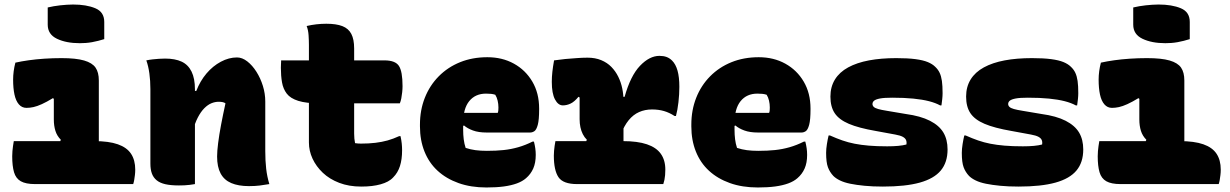

<svg xmlns="http://www.w3.org/2000/svg" viewBox="-20 -814 5440 849"><path d="M243 -181 249 -196Q232 -213 225 -235.5Q218 -258 218 -286Q218 -296 218 -305Q218 -314 218 -323Q218 -332 218 -341Q218 -350 218 -359Q218 -368 218 -377L214 -380Q186 -363 165 -353.5Q144 -344 128 -340.5Q112 -337 97 -337Q77 -337 63.5 -352.5Q50 -368 44 -396Q38 -424 38 -462Q38 -480 40.5 -499Q43 -518 48 -537Q75 -543 107 -547.5Q139 -552 176 -554.5Q213 -557 252 -557Q316 -557 352 -546.5Q388 -536 402.5 -515Q417 -494 417 -458Q417 -429 417 -399.5Q417 -370 417 -340.5Q417 -311 417 -281.5Q417 -252 417 -222.5Q417 -193 417 -164ZM41 -190H397Q461 -190 501 -176Q541 -162 559.5 -134Q578 -106 578 -64Q578 -51 576.5 -39.5Q575 -28 573.5 -18.5Q572 -9 569 0H135Q94 0 72 -12.5Q50 -25 42 -52.5Q34 -80 34 -123Q34 -135 35 -146Q36 -157 37.5 -168Q39 -179 41 -190ZM191 -781Q204 -784 218 -786.5Q232 -789 246.5 -790.5Q261 -792 275.5 -793Q290 -794 303 -794Q362 -794 401.5 -777.5Q441 -761 441 -717V-641Q428 -637 414.5 -633.5Q401 -630 387 -627.5Q373 -625 359 -624Q345 -623 333 -623Q273 -623 232 -642.5Q191 -662 191 -705Z M1171 0Q1148 4 1127.5 6.5Q1107 9 1081 9Q1034 9 1002.5 -4.5Q971 -18 955.5 -47Q940 -76 940 -122Q940 -145 944.5 -181Q949 -217 957.5 -262Q966 -307 977 -357Q972 -361 964 -362.5Q956 -364 947 -364Q931 -364 915 -357.5Q899 -351 883.5 -335.5Q868 -320 854.5 -294Q841 -268 831 -229L822 -412H848Q865 -456 893 -489Q921 -522 956.5 -541Q992 -560 1028 -560Q1051 -560 1073.5 -542.5Q1096 -525 1114 -496.5Q1132 -468 1142.5 -434Q1153 -400 1153 -365Q1153 -329 1153 -292.5Q1153 -256 1153 -219.5Q1153 -183 1153 -146Q1153 -103 1157 -68Q1161 -33 1171 0ZM842 0Q830 2 818.5 3.5Q807 5 795 5.5Q783 6 771 6Q735 6 711 0.5Q687 -5 672.5 -17Q658 -29 651.5 -47Q645 -65 645 -91Q645 -132 645 -172.5Q645 -213 645 -254Q645 -295 645 -336.5Q645 -378 645 -420Q645 -457 640.5 -489.5Q636 -522 627 -547Q641 -550 655 -551.5Q669 -553 683 -554Q697 -555 710 -555Q754 -555 783 -541.5Q812 -528 827 -497.5Q842 -467 842 -419Q842 -348 842 -277Q842 -206 842 -136.5Q842 -67 842 0Z M1223 -547H1680Q1728 -547 1744 -522.5Q1760 -498 1760 -433Q1760 -421 1758.5 -406.5Q1757 -392 1754.5 -379Q1752 -366 1748 -357H1393Q1334 -357 1299 -368Q1264 -379 1248 -400Q1232 -421 1227 -450Q1222 -479 1222 -514Q1222 -524 1222.5 -530Q1223 -536 1223 -540Q1223 -544 1223 -547ZM1751 -212Q1755 -194 1756.5 -179Q1758 -164 1758 -150Q1758 -109 1748.5 -79.5Q1739 -50 1719 -30Q1709 -19 1695 -11.5Q1681 -4 1663 1Q1645 6 1624 8.5Q1603 11 1577 11Q1523 11 1480 -5.5Q1437 -22 1407.5 -50Q1378 -78 1362 -112.5Q1346 -147 1346 -184Q1346 -238 1346 -292Q1346 -346 1346 -399.5Q1346 -453 1346 -507Q1346 -561 1346 -615Q1346 -635 1344.5 -658Q1343 -681 1336 -699Q1357 -704 1379 -706.5Q1401 -709 1423 -709Q1467 -709 1494 -698.5Q1521 -688 1533.5 -664Q1546 -640 1546 -600Q1546 -558 1546 -512.5Q1546 -467 1546 -418.5Q1546 -370 1546 -321.5Q1546 -273 1546 -223Q1546 -211 1547 -201Q1548 -191 1550 -181Q1557 -180 1563 -179.5Q1569 -179 1576 -179Q1611 -179 1640 -182.5Q1669 -186 1694 -193Q1719 -200 1745 -212Z M2135 -561Q2201 -561 2252.5 -532.5Q2304 -504 2334 -453Q2364 -402 2364 -334V-331Q2364 -284 2358 -262Q2352 -240 2343 -234Q2334 -228 2324 -228H2132Q2096 -228 2071.5 -237Q2047 -246 2032 -259L2012 -251L2014 -315H2181Q2183 -320 2183.5 -326Q2184 -332 2184 -339Q2184 -354 2180.5 -369Q2177 -384 2170 -395Q2161 -398 2151.5 -399Q2142 -400 2129 -400Q2082 -400 2055 -367Q2028 -334 2028 -269V-240Q2028 -218 2030.5 -198Q2033 -178 2039 -160Q2060 -153 2082.5 -150Q2105 -147 2133 -147Q2174 -147 2207 -150.5Q2240 -154 2271.5 -163Q2303 -172 2335 -188H2341Q2345 -172 2347 -158Q2349 -144 2349 -129Q2349 -94 2338 -69Q2327 -44 2306 -26Q2290 -12 2265.5 -3Q2241 6 2208 10.5Q2175 15 2131 15Q2062 15 2007.5 -4.5Q1953 -24 1915 -59Q1877 -94 1857 -144Q1837 -194 1837 -255V-263Q1837 -327 1858.5 -381.5Q1880 -436 1920 -476.5Q1960 -517 2014.5 -539Q2069 -561 2135 -561Z M2568 -180 2575 -196Q2564 -207 2557 -221Q2550 -235 2546.5 -251.5Q2543 -268 2543 -287Q2543 -303 2543 -319.5Q2543 -336 2543 -352Q2543 -368 2543 -383L2538 -386Q2520 -364 2503 -356Q2486 -348 2469 -348Q2448 -348 2434 -374.5Q2420 -401 2420 -452Q2420 -474 2422.5 -496.5Q2425 -519 2430 -547Q2442 -548 2454.5 -550Q2467 -552 2479 -553Q2491 -554 2504 -555Q2517 -556 2529.5 -557Q2542 -558 2554.5 -558.5Q2567 -559 2578 -559Q2612 -559 2638.5 -548Q2665 -537 2683.5 -518Q2702 -499 2714 -474.5Q2726 -450 2731.5 -423Q2737 -396 2737 -369Q2737 -343 2737 -317.5Q2737 -292 2737 -266.5Q2737 -241 2737 -215Q2737 -189 2737 -163ZM2726 -386H2742Q2768 -479 2810 -523Q2852 -567 2896 -567Q2914 -567 2927.5 -562Q2941 -557 2952 -546Q2968 -530 2976 -501.5Q2984 -473 2984 -430Q2984 -397 2980 -362Q2976 -327 2969 -301H2963Q2940 -316 2916 -323Q2892 -330 2863 -330Q2832 -330 2806 -318.5Q2780 -307 2760 -282.5Q2740 -258 2726 -221ZM2436 -190H2734Q2799 -190 2840.5 -176Q2882 -162 2902 -134Q2922 -106 2922 -64Q2922 -51 2921 -39.5Q2920 -28 2918 -18.5Q2916 -9 2913 0H2532Q2470 0 2449.5 -30.5Q2429 -61 2429 -126Q2429 -137 2430 -147.5Q2431 -158 2432.5 -169Q2434 -180 2436 -190Z M3335 -561Q3401 -561 3452.5 -532.5Q3504 -504 3534 -453Q3564 -402 3564 -334V-331Q3564 -284 3558 -262Q3552 -240 3543 -234Q3534 -228 3524 -228H3332Q3296 -228 3271.5 -237Q3247 -246 3232 -259L3212 -251L3214 -315H3381Q3383 -320 3383.5 -326Q3384 -332 3384 -339Q3384 -354 3380.5 -369Q3377 -384 3370 -395Q3361 -398 3351.5 -399Q3342 -400 3329 -400Q3282 -400 3255 -367Q3228 -334 3228 -269V-240Q3228 -218 3230.5 -198Q3233 -178 3239 -160Q3260 -153 3282.5 -150Q3305 -147 3333 -147Q3374 -147 3407 -150.5Q3440 -154 3471.5 -163Q3503 -172 3535 -188H3541Q3545 -172 3547 -158Q3549 -144 3549 -129Q3549 -94 3538 -69Q3527 -44 3506 -26Q3490 -12 3465.5 -3Q3441 6 3408 10.5Q3375 15 3331 15Q3262 15 3207.5 -4.5Q3153 -24 3115 -59Q3077 -94 3057 -144Q3037 -194 3037 -255V-263Q3037 -327 3058.5 -381.5Q3080 -436 3120 -476.5Q3160 -517 3214.5 -539Q3269 -561 3335 -561Z M3903 -167Q3931 -167 3952 -169Q3973 -171 3988 -175Q3990 -186 3986.5 -194.5Q3983 -203 3972 -209Q3961 -215 3939 -219L3852 -235Q3777 -248 3733.5 -266.5Q3690 -285 3671 -313.5Q3652 -342 3652 -387Q3652 -430 3672 -462.5Q3692 -495 3730.5 -516Q3769 -537 3822.5 -547Q3876 -557 3943 -557Q3994 -557 4028 -552.5Q4062 -548 4082.5 -539.5Q4103 -531 4115 -519Q4128 -507 4135 -492Q4142 -477 4145 -456Q4148 -435 4148 -402Q4148 -390 4146.5 -376Q4145 -362 4143 -348H4137Q4117 -359 4088 -366.5Q4059 -374 4018.5 -378Q3978 -382 3925 -382Q3890 -382 3871.5 -378.5Q3853 -375 3845.5 -369Q3838 -363 3838 -354Q3838 -347 3843.5 -341.5Q3849 -336 3863 -332Q3877 -328 3902 -324L3985 -310Q4051 -301 4092 -280Q4133 -259 4151.5 -228Q4170 -197 4170 -153Q4170 -96 4140 -60Q4110 -24 4047 -6.5Q3984 11 3884 11Q3839 11 3803 7.5Q3767 4 3740 -1.5Q3713 -7 3694.5 -16Q3676 -25 3665 -36Q3649 -53 3641 -74.5Q3633 -96 3633 -138Q3633 -155 3636.5 -177Q3640 -199 3644 -215H3650Q3679 -202 3705 -193Q3731 -184 3759 -178.5Q3787 -173 3822 -170Q3857 -167 3903 -167Z M4503 -167Q4531 -167 4552 -169Q4573 -171 4588 -175Q4590 -186 4586.5 -194.5Q4583 -203 4572 -209Q4561 -215 4539 -219L4452 -235Q4377 -248 4333.5 -266.5Q4290 -285 4271 -313.5Q4252 -342 4252 -387Q4252 -430 4272 -462.5Q4292 -495 4330.5 -516Q4369 -537 4422.5 -547Q4476 -557 4543 -557Q4594 -557 4628 -552.5Q4662 -548 4682.5 -539.5Q4703 -531 4715 -519Q4728 -507 4735 -492Q4742 -477 4745 -456Q4748 -435 4748 -402Q4748 -390 4746.5 -376Q4745 -362 4743 -348H4737Q4717 -359 4688 -366.5Q4659 -374 4618.5 -378Q4578 -382 4525 -382Q4490 -382 4471.5 -378.5Q4453 -375 4445.5 -369Q4438 -363 4438 -354Q4438 -347 4443.5 -341.5Q4449 -336 4463 -332Q4477 -328 4502 -324L4585 -310Q4651 -301 4692 -280Q4733 -259 4751.5 -228Q4770 -197 4770 -153Q4770 -96 4740 -60Q4710 -24 4647 -6.5Q4584 11 4484 11Q4439 11 4403 7.5Q4367 4 4340 -1.5Q4313 -7 4294.5 -16Q4276 -25 4265 -36Q4249 -53 4241 -74.5Q4233 -96 4233 -138Q4233 -155 4236.5 -177Q4240 -199 4244 -215H4250Q4279 -202 4305 -193Q4331 -184 4359 -178.5Q4387 -173 4422 -170Q4457 -167 4503 -167Z M5043 -181 5049 -196Q5032 -213 5025 -235.5Q5018 -258 5018 -286Q5018 -296 5018 -305Q5018 -314 5018 -323Q5018 -332 5018 -341Q5018 -350 5018 -359Q5018 -368 5018 -377L5014 -380Q4986 -363 4965 -353.5Q4944 -344 4928 -340.5Q4912 -337 4897 -337Q4877 -337 4863.5 -352.5Q4850 -368 4844 -396Q4838 -424 4838 -462Q4838 -480 4840.5 -499Q4843 -518 4848 -537Q4875 -543 4907 -547.5Q4939 -552 4976 -554.5Q5013 -557 5052 -557Q5116 -557 5152 -546.5Q5188 -536 5202.5 -515Q5217 -494 5217 -458Q5217 -429 5217 -399.5Q5217 -370 5217 -340.5Q5217 -311 5217 -281.5Q5217 -252 5217 -222.5Q5217 -193 5217 -164ZM4841 -190H5197Q5261 -190 5301 -176Q5341 -162 5359.5 -134Q5378 -106 5378 -64Q5378 -51 5376.5 -39.5Q5375 -28 5373.5 -18.5Q5372 -9 5369 0H4935Q4894 0 4872 -12.5Q4850 -25 4842 -52.5Q4834 -80 4834 -123Q4834 -135 4835 -146Q4836 -157 4837.5 -168Q4839 -179 4841 -190ZM4991 -781Q5004 -784 5018 -786.5Q5032 -789 5046.5 -790.5Q5061 -792 5075.5 -793Q5090 -794 5103 -794Q5162 -794 5201.5 -777.5Q5241 -761 5241 -717V-641Q5228 -637 5214.5 -633.5Q5201 -630 5187 -627.5Q5173 -625 5159 -624Q5145 -623 5133 -623Q5073 -623 5032 -642.5Q4991 -662 4991 -705Z"/></svg>

Font: Recursive Monospace Casual Black
Style: Regular
Weight: 900
Version: Version 1.047